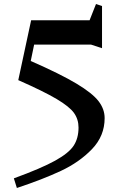

<svg xmlns="http://www.w3.org/2000/svg" viewBox="-20 -672 666 956"><path d="M501 -84Q501 5 438 70.5Q375 136 283 179Q191 222 64 264L49 216Q186 166 254.5 128Q323 90 347 53Q371 16 371 -37Q371 -78 348.5 -109.5Q326 -141 262 -179Q198 -217 71 -273L135 -571H426L458 -652L488 -642V-432L433 -450H150L133 -368H134Q282 -303 361 -255.5Q440 -208 470.5 -168.5Q501 -129 501 -84Z"/></svg>

Font: Inknut Antiqua
Style: Regular
Weight: 400
Designer: Claus Eggers Sørensen
Foundry: Claus Eggers Sørensen
Version: Version 1.003; ttfautohint (v1.8.2) -l 8 -r 50 -G 200 -x 14 